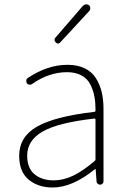

<svg xmlns="http://www.w3.org/2000/svg" viewBox="-20 -832 575 865"><path d="M217.8 12.7Q151.4 12.7 108.9 -22.9Q66.4 -58.6 66.4 -129.9Q66.4 -215.8 147 -261.7Q227.5 -307.6 405.3 -328.1Q410.2 -329.1 410.2 -333Q410.2 -337.9 410.2 -342.8Q410.2 -372.1 405.3 -396.5Q400.4 -424.8 387.2 -451.2Q374 -477.5 347.2 -492.2Q320.3 -506.8 282.2 -506.8Q200.2 -506.8 124 -453.1Q118.2 -449.2 111.3 -450.7Q104.5 -452.1 100.6 -457Q97.7 -463.9 98.6 -470.7Q99.6 -477.5 106.4 -481.4Q194.3 -540 284.2 -540Q329.1 -540 361.3 -524.4Q393.6 -508.8 411.6 -480.5Q429.7 -452.1 438 -418Q446.3 -383.8 446.3 -340.8V-14.6Q446.3 -8.8 441.9 -4.4Q437.5 0 431.2 0Q424.8 0 419.9 -4.4Q415 -8.8 415 -14.6L411.1 -68.4Q411.1 -70.3 409.7 -70.3Q408.2 -70.3 407.2 -69.3Q305.7 12.7 217.8 12.7ZM220.7 -19.5Q266.6 -19.5 310.5 -41Q354.5 -62.5 406.2 -106.4Q410.2 -109.4 410.2 -113.3V-293.9Q410.2 -297.9 405.3 -297.9Q241.2 -279.3 171.9 -239.3Q102.5 -199.2 102.5 -130.9Q102.5 -74.2 135.7 -46.9Q168.9 -19.5 220.7 -19.5ZM252 -641.6Q247.1 -635.7 241.2 -635.7Q236.3 -635.7 231.4 -640.6Q225.6 -646.5 225.6 -652.3Q225.6 -657.2 229.5 -662.1L353.5 -805.7Q359.4 -811.5 366.2 -812.5Q368.2 -812.5 369.1 -812.5Q375 -812.5 380.9 -808.6Q386.7 -803.7 386.7 -794.9Q386.7 -788.1 382.8 -783.2Z"/></svg>

Font: Gen Jyuu Gothic ExtraLight
Style: Regular
Weight: 100
Designer: [Source Han Sans]
Ryoko NISHIZUKA  (kana & ideographs); Paul D. Hunt (Latin, Greek & Cyrillic); Wenlong ZHANG  (bopomofo
Version: Version 1.002.20150607